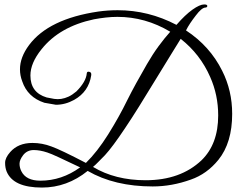

<svg xmlns="http://www.w3.org/2000/svg" viewBox="-20 -806 1066 865"><path d="M375 -36Q282 39 169 39Q40 39 10 -33Q3 -50 3 -72.5Q3 -95 26 -121Q62 -162 126 -162Q170 -162 212 -146Q254 -131 367 -72Q418 -122 467 -200Q517 -280 553 -354Q572 -392 594 -432Q616 -472 642 -517Q668 -562 694.5 -598Q721 -634 747 -663Q635 -730 509 -730Q483 -730 456.5 -727Q430 -724 403 -719Q248 -686 167 -584Q117 -522 117 -466Q117 -389 190 -367Q208 -363 224 -360.5Q240 -358 256 -360.5Q272 -363 288.5 -370.5Q305 -378 324 -394Q368 -438 371 -476Q372 -485 382.5 -482.5Q393 -480 391 -467Q380 -393 314 -356Q274 -334 232 -334L180 -343Q104 -368 80 -440Q70 -466 70 -494Q70 -548 111 -603Q199 -721 423 -754Q466 -760 510 -760Q649 -760 775 -694Q814 -739 847 -762.5Q880 -786 900 -786Q908 -786 911 -784Q914 -782 914 -779Q914 -776 911.5 -774Q909 -772 906 -772Q889 -772 862 -736Q848 -718 837 -701.5Q826 -685 818 -669Q926 -598 981 -487Q1026 -398 1026 -293Q1026 -163 964 -86Q912 -22 840 3Q754 34 668 34Q496 34 375 -36ZM399 -54Q499 6 636 6Q793 6 888 -84Q963 -157 963 -286Q963 -378 927 -459Q882 -562 794 -631Q780 -608 752 -563Q724 -518 682 -449Q640 -380 606 -325.5Q572 -271 543 -228Q487 -144 453 -107Q436 -90 423 -76.5Q410 -63 399 -54ZM341 -52Q282 -80 245.5 -97Q209 -114 193 -119Q160 -130 132 -130Q103 -130 85 -108Q68 -86 68 -68.5Q68 -51 76 -35Q97 8 162 8Q258 8 341 -52Z"/></svg>

Font: #9Slide05 Great Vibes
Style: Regular
Weight: 400
Designer: Robert E. Leuschke
Foundry: Robert E. Leuschke
Version: Version 1.001